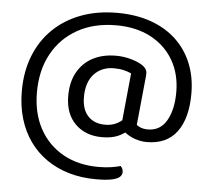

<svg xmlns="http://www.w3.org/2000/svg" viewBox="-58 -716 1116 1000"><g transform="rotate(5 500.0 -215.5)"><path d="M380 -200Q380 -136 412.5 -101Q445 -66 503 -66Q538 -66 566 -81Q594 -96 620 -127L632 -53Q611 -31 577 -15.5Q543 0 492 0Q405 0 351.5 -53Q298 -106 298 -200Q298 -272 327 -323.5Q356 -375 407.5 -402Q459 -429 528 -429Q563 -429 596 -421Q629 -413 652 -401Q693 -381 693 -352Q693 -345 692.5 -337Q692 -329 691 -322L665 -60H586L614 -344Q598 -352 575 -357.5Q552 -363 523 -363Q459 -363 419.5 -320.5Q380 -278 380 -200ZM608 -37Q613 -52 619.5 -64.5Q626 -77 633.5 -84Q641 -91 650 -91Q662 -81 680.5 -71Q699 -61 726 -61Q791 -61 824 -118.5Q857 -176 857 -267Q857 -362 815 -434Q773 -506 696.5 -546.5Q620 -587 516 -587Q400 -587 314 -539Q228 -491 181 -405Q134 -319 134 -204Q134 -95 178 -14Q222 67 301.5 111.5Q381 156 486 156Q524 156 553 151.5Q582 147 602 141Q608 147 611.5 155Q615 163 615 172Q615 187 602.5 198Q590 209 560.5 215Q531 221 480 221Q404 221 338.5 202Q273 183 220.5 146.5Q168 110 131 58Q94 6 74.5 -60Q55 -126 55 -204Q55 -305 87.5 -387.5Q120 -470 180.5 -529Q241 -588 325.5 -620Q410 -652 515 -652Q613 -652 691 -624.5Q769 -597 823.5 -546Q878 -495 907 -424Q936 -353 936 -266Q936 -137 883 -66Q830 5 726 5Q695 5 663.5 -6Q632 -17 608 -37Z"/></g></svg>

Font: Baloo Bhaijaan 2
Style: Regular
Weight: 400
Designer: Sanskriti Dholi, Noopur Datye and Ek Type
Foundry: Ek Type
Version: Version 1.701